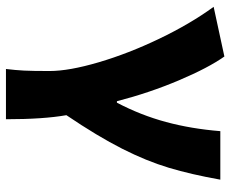

<svg xmlns="http://www.w3.org/2000/svg" viewBox="-86 -514 792 661"><g transform="rotate(90 310.5 -183.0)"><path d="M224 43Q224 -24 194 -126Q164 -228 113 -334.5Q62 -441 3 -522L174 -559Q213 -504 256 -402.5Q299 -301 328 -189H333Q376 -271 399.5 -358Q423 -445 431 -545H598Q580 -444 557 -367.5Q534 -291 491.5 -207Q449 -123 376 -15Q390 64 390 193H217Q221 160 222.5 131Q224 102 224 43Z"/></g></svg>

Font: Nebula Sans Bold
Style: Regular
Weight: 700
Designer: Paul D. Hunt for Adobe (as Source Sans)
Foundry: Nebula Entertainment & Broadcasting LLC
Version: Version 1.010